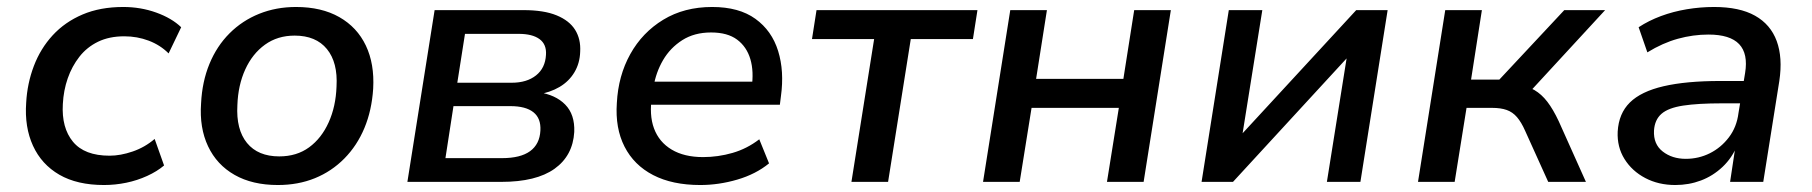

<svg xmlns="http://www.w3.org/2000/svg" viewBox="-20 -521 5190 550"><path d="M278 9Q201 9 150 -20.5Q99 -50 74.5 -103.5Q50 -157 55 -227Q58 -282 77 -332Q96 -382 131 -420Q166 -458 216.5 -479.5Q267 -501 333 -501Q383 -501 427.5 -485Q472 -469 499 -443L463 -368Q439 -392 406 -404.5Q373 -417 336 -417Q293 -417 261 -401.5Q229 -386 207.5 -358.5Q186 -331 174 -296.5Q162 -262 160 -223Q156 -155 189 -115Q222 -75 294 -75Q325 -75 360 -87Q395 -99 423 -123L450 -47Q430 -30 401.5 -17Q373 -4 341.5 2.5Q310 9 278 9Z M776 9Q703 9 652 -20Q601 -49 576 -102Q551 -155 556 -225Q559 -287 580 -338Q601 -389 637.5 -425.5Q674 -462 722.5 -481.5Q771 -501 828 -501Q901 -501 952 -472Q1003 -443 1028 -390.5Q1053 -338 1049 -267Q1045 -205 1024 -154.5Q1003 -104 966.5 -67Q930 -30 882 -10.5Q834 9 776 9ZM780 -73Q830 -73 865.5 -99Q901 -125 921.5 -170.5Q942 -216 944 -273Q948 -342 916.5 -380.5Q885 -419 824 -419Q775 -419 739 -393Q703 -367 682.5 -322Q662 -277 660 -220Q656 -150 687.5 -111.5Q719 -73 780 -73Z M1147 0 1225 -492H1480Q1538 -492 1574.5 -477Q1611 -462 1627.5 -435.5Q1644 -409 1642 -373Q1641 -340 1625.5 -314Q1610 -288 1583 -272Q1556 -256 1519 -250L1521 -257Q1571 -250 1599 -221.5Q1627 -193 1625 -143Q1621 -75 1568.5 -37.5Q1516 0 1416 0ZM1256 -68H1418Q1471 -68 1498.5 -88Q1526 -108 1528 -147Q1530 -182 1508 -199.5Q1486 -217 1442 -217H1279ZM1290 -284H1446Q1489 -284 1515.5 -305Q1542 -326 1544 -364Q1546 -394 1525.5 -409Q1505 -424 1466 -424H1312Z M1986 9Q1906 9 1851 -19.5Q1796 -48 1769 -101Q1742 -154 1747 -226Q1751 -304 1785.5 -366Q1820 -428 1880 -464.5Q1940 -501 2020 -501Q2097 -501 2144 -467Q2191 -433 2209 -375Q2227 -317 2217 -245L2214 -221H1826L1836 -287H2152L2133 -269Q2140 -316 2129.5 -351.5Q2119 -387 2091.5 -407.5Q2064 -428 2017 -428Q1969 -428 1934.5 -406Q1900 -384 1879.5 -349Q1859 -314 1852 -272L1848 -247Q1839 -192 1853.5 -153Q1868 -114 1904 -92.5Q1940 -71 1994 -71Q2037 -71 2078.5 -83Q2120 -95 2155 -122L2183 -53Q2145 -22 2092 -6.5Q2039 9 1986 9Z M2419 0 2484 -409H2306L2319 -492H2780L2767 -409H2589L2524 0Z M2796 0 2874 -492H2979L2948 -295H3198L3229 -492H3334L3256 0H3151L3185 -212H2935L2901 0Z M3422 0 3500 -492H3596L3536 -117H3519L3865 -492H3955L3877 0H3781L3841 -376H3858L3512 0Z M4042 0 4120 -492H4225L4194 -293H4275L4461 -492H4578L4354 -249L4329 -277Q4355 -275 4375.5 -263Q4396 -251 4412.5 -229.5Q4429 -208 4445 -174L4523 0H4415L4349 -146Q4338 -171 4325.5 -185.5Q4313 -200 4296 -206Q4279 -212 4254 -212H4181L4147 0Z M4779 9Q4731 9 4693 -11Q4655 -31 4633.5 -65.5Q4612 -100 4614 -144Q4617 -196 4649 -227.5Q4681 -259 4745.5 -274Q4810 -289 4908 -289H4988L4978 -225H4913Q4844 -225 4801.5 -218.5Q4759 -212 4739.5 -195Q4720 -178 4718 -147Q4716 -108 4743 -87Q4770 -66 4809 -66Q4846 -66 4878 -82Q4910 -98 4932.5 -127.5Q4955 -157 4960 -197L4979 -312Q4988 -367 4962 -394.5Q4936 -422 4874 -422Q4830 -422 4786.5 -410Q4743 -398 4699 -371L4674 -443Q4703 -462 4738 -475Q4773 -488 4812 -494.5Q4851 -501 4890 -501Q4963 -501 5007.5 -476Q5052 -451 5069.5 -403.5Q5087 -356 5077 -289L5031 0H4936L4952 -106H4957Q4942 -69 4914.5 -43Q4887 -17 4852.5 -4Q4818 9 4779 9Z"/></svg>

Font: Nunito Sans 10pt SemiBold
Style: Italic
Weight: 600
Italic angle: -9°
Designer: Vernon Adams
Foundry: Vernon Adams
Version: Version 3.101;gftools[0.9.27]